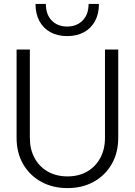

<svg xmlns="http://www.w3.org/2000/svg" viewBox="-20 -952 690 984"><path d="M326 12Q250 12 191 -20.5Q132 -53 98.5 -111Q65 -169 65 -246V-698H133V-246Q133 -187 157 -142.5Q181 -98 224.5 -73Q268 -48 326 -48Q384 -48 427 -73Q470 -98 494 -142.5Q518 -187 518 -246V-698H586V-246Q586 -169 552.5 -111Q519 -53 460.5 -20.5Q402 12 326 12ZM324 -767Q275 -767 238.5 -787Q202 -807 182 -844Q162 -881 162 -932H215Q215 -878 245 -847Q275 -816 324 -816Q373 -816 403.5 -847Q434 -878 434 -932H487Q487 -881 467 -844Q447 -807 410.5 -787Q374 -767 324 -767Z"/></svg>

Font: Azeret Mono ExtraLight
Style: Regular
Weight: 250
Designer: Martin Vácha
Foundry: Displaay
Version: Version 1.002